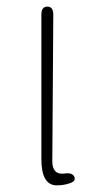

<svg xmlns="http://www.w3.org/2000/svg" viewBox="-20 -547 295 580"><path d="M179 10Q166 13 152 13Q105 13 105 -66V-503Q105 -527 123 -527Q141 -527 141 -503L138 -59Q138 -40 147 -30Q156 -20 177 -23Q199 -26 205 -12Q210 2 186 8Z"/></svg>

Font: Resource Han Rounded JP ExtraLight
Style: Regular
Weight: 250
Designer: Cyano Hao (round all glyphs); Ryoko NISHIZUKA 西塚涼子 (kana, bopomofo & ideographs); Paul D. Hunt (Latin, Greek & Cyrillic)
Foundry: Cyano Hao
Version: 0.990